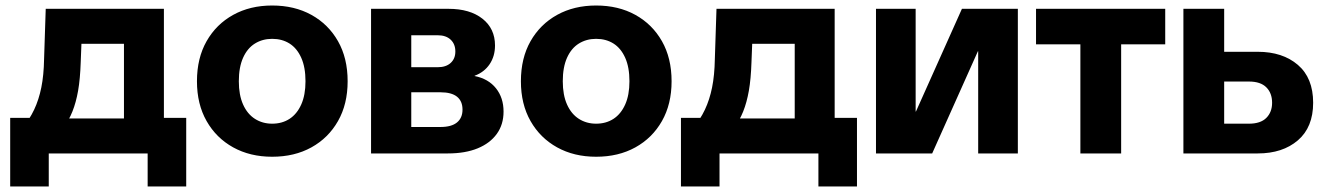

<svg xmlns="http://www.w3.org/2000/svg" viewBox="-20 -557 4811 697"><path d="M60 -91Q87 -123 104 -159Q121 -195 130 -239.5Q139 -284 140 -342L146 -525H575V-91H430V-398H203L279 -484L273 -331Q271 -270 263.5 -227.5Q256 -185 243 -152.5Q230 -120 209 -91ZM157 120H17V-129H171V0H157ZM109 0V-127H548V0ZM516 120V0H501V-129H656V120Z M968 12Q888 12 826.5 -22Q765 -56 730 -117.5Q695 -179 695 -262Q695 -346 730 -407.5Q765 -469 826.5 -503Q888 -537 968 -537Q1049 -537 1110.5 -503Q1172 -469 1207 -407.5Q1242 -346 1242 -262Q1242 -179 1207 -117.5Q1172 -56 1110.5 -22Q1049 12 968 12ZM968 -108Q1004 -108 1031 -125.5Q1058 -143 1073.5 -177.5Q1089 -212 1089 -262Q1089 -313 1073.5 -347.5Q1058 -382 1031 -399Q1004 -416 968 -416Q933 -416 905.5 -399Q878 -382 862.5 -347.5Q847 -313 847 -262Q847 -212 862.5 -177.5Q878 -143 905.5 -125.5Q933 -108 968 -108Z M1327 0V-525H1608Q1686 -525 1731.5 -489Q1777 -453 1777 -392Q1777 -353 1757.5 -324Q1738 -295 1703 -282V-281Q1753 -271 1780.5 -236.5Q1808 -202 1808 -152Q1808 -105 1783.5 -71Q1759 -37 1714 -18.5Q1669 0 1606 0ZM1473 -96H1579Q1619 -96 1639 -112.5Q1659 -129 1659 -159Q1659 -190 1639 -206Q1619 -222 1579 -222H1473ZM1473 -313H1569Q1599 -313 1616 -328.5Q1633 -344 1633 -370Q1633 -397 1616 -413Q1599 -429 1569 -429H1473Z M2144 12Q2064 12 2002.5 -22Q1941 -56 1906 -117.5Q1871 -179 1871 -262Q1871 -346 1906 -407.5Q1941 -469 2002.5 -503Q2064 -537 2144 -537Q2225 -537 2286.5 -503Q2348 -469 2383 -407.5Q2418 -346 2418 -262Q2418 -179 2383 -117.5Q2348 -56 2286.5 -22Q2225 12 2144 12ZM2144 -108Q2180 -108 2207 -125.5Q2234 -143 2249.5 -177.5Q2265 -212 2265 -262Q2265 -313 2249.5 -347.5Q2234 -382 2207 -399Q2180 -416 2144 -416Q2109 -416 2081.5 -399Q2054 -382 2038.5 -347.5Q2023 -313 2023 -262Q2023 -212 2038.5 -177.5Q2054 -143 2081.5 -125.5Q2109 -108 2144 -108Z M2495 -91Q2522 -123 2539 -159Q2556 -195 2565 -239.5Q2574 -284 2575 -342L2581 -525H3010V-91H2865V-398H2638L2714 -484L2708 -331Q2706 -270 2698.5 -227.5Q2691 -185 2678 -152.5Q2665 -120 2644 -91ZM2592 120H2452V-129H2606V0H2592ZM2544 0V-127H2983V0ZM2951 120V0H2936V-129H3091V120Z M3160 0V-525H3304V-152H3305L3472 -525H3675V0H3531V-371H3530L3364 0Z M3902 0V-495H4050V0ZM3741 -396V-525H4210V-396Z M4276 0V-525H4424V-369H4546Q4636 -369 4691.5 -321.5Q4747 -274 4747 -184Q4747 -95 4691.5 -47.5Q4636 0 4546 0ZM4424 -108H4514Q4556 -108 4577 -129Q4598 -150 4598 -184Q4598 -219 4577 -240Q4556 -261 4514 -261H4424Z"/></svg>

Font: TikTok Sans 24pt
Style: Bold
Weight: 700
Version: Version 4.000